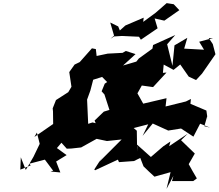

<svg xmlns="http://www.w3.org/2000/svg" viewBox="-20 -1116 1398 1228"><path d="M731 -635 650 -581 630 -532 648 -512 680 -413 644 -402 585 -345 592 -328 572 -333 544 -324 537 -479 558 -537 576 -606 633 -624 706 -550 771 -645ZM407 -165 436 -166 499 -173 598 -228 664 -214 758 -224 616 -82 639 -119 583 -32 588 -27 734 -95 741 -79 837 -86 877 -106 898 -52C921 -30 944 -7 968 14L1071 -15L1045 92L1089 9L1080 42H1216L1239 25C1221 -5 1204 -35 1187 -66L1226 -134L1138 -219L1181 -261L1062 -181L1070 -211L1024 -180L945 -112L852 -195L858 -177L857 -147L855 -280L835 -297L928 -321L892 -247L957 -326L1056 -281L1138 -294L1217 -242L1260 -325L1323 -300L1287 -309L1305 -372L1310 -339L1300 -409L1198 -452L1201 -483L1169 -467L1039 -435L1045 -488L896 -453L859 -519L887 -569L959 -559L1045 -652L1022 -650L1027 -703L1090 -669L1147 -715L1129 -709L1187 -626L1234 -604L1272 -645L1358 -769L1341 -834L1315 -873H1343L1254 -849L1285 -798L1158 -805L1178 -874L1096 -826L1083 -695L1049 -833L1101 -892L959 -828L955 -805L868 -742L852 -722L767 -697L847 -770L785 -790L764 -778L669 -773L598 -758L593 -802L568 -807L490 -719L457 -703L423 -655L437 -561L401 -500L419 -528L338 -476L317 -423L319 -403L320 -323L200 -240L216 -268L234 -196L194 -113L145 -29L113 -110L110 -31L176 -58L168 -69L267 -95L320 -24L303 -19L366 -13L339 -83L406 -124L344 -169L373 -203ZM736 -947 685 -972 711 -883 760 -886 869 -881 881 -862 988 -935 969 -998 1031 -984 1127 -1051 1091 -1089 1046 -1096 975 -1034 896 -976 899 -1003 782 -953 687 -868 751 -910Z"/></svg>

Font: Hussar Lance
Style: ExBdObl
Weight: 700
Foundry: Cannot Into Space Fonts, PlusOne Fonts
Version: Version 2.270